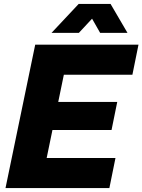

<svg xmlns="http://www.w3.org/2000/svg" viewBox="-20 -956 724 976"><path d="M8 0 159 -729H684L653 -576H265L313 -617L209 -113L178 -153H567L536 0ZM207 -295 236 -438H576L547 -295ZM242 -789 380 -936H542L628 -789H489L448 -861L381 -789Z"/></svg>

Font: Mona Sans ExtraLight ExtraBold
Style: Italic
Weight: 800
Italic angle: -11.6951°
Version: Version 2.000